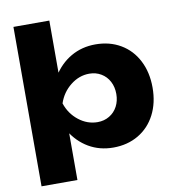

<svg xmlns="http://www.w3.org/2000/svg" viewBox="-98 -857 1013 1109"><g transform="rotate(-10 408.5 -302.5)"><path d="M265.9 -770V-410.6L257.3 -385.4V-222L265.9 -174V165H55.4V-770ZM503.6 -588.4Q586.9 -588.4 651.1 -550.6Q715.3 -512.8 750.6 -444Q786 -375.2 786 -285.6Q786 -196 750.6 -127.5Q715.3 -59.1 651.1 -21.2Q586.9 16.6 503.6 16.6Q423.7 16.6 359.8 -20.7Q296 -58.1 254.4 -126.4Q212.8 -194.6 199.7 -285.6Q211.8 -377.2 253.4 -445.5Q295 -513.8 359.3 -551.1Q423.7 -588.4 503.6 -588.4ZM439.5 -427.9Q379.7 -427.9 329.2 -387.9Q278.7 -347.9 258 -285.6Q278.7 -222.9 329 -183.4Q379.3 -143.9 439.5 -143.9Q477.9 -143.9 508.6 -162.3Q539.4 -180.6 556.4 -212.9Q573.4 -245.2 573.4 -285.6Q573.4 -326.7 556.4 -359Q539.4 -391.3 508.6 -409.6Q477.9 -427.9 439.5 -427.9Z"/></g></svg>

Font: Unbounded Variable
Style: Regular
Weight: 400
Designer: Luke Prowse, Jean-Baptiste Morizot, Fátima Lázaro, Florian Runge
Foundry: NaN
Version: Version 1.600;FEAKit 1.0